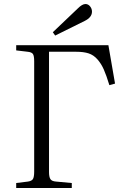

<svg xmlns="http://www.w3.org/2000/svg" viewBox="-20 -940 618 960"><path d="M255.9 -762.2 244.1 -778.8 369.1 -897.9Q391.1 -919.9 407.2 -919.9Q420.9 -919.9 430.4 -908.2Q439.9 -896.5 439.9 -881.8Q439.9 -853 402.8 -835ZM61 0V-24.9L120.1 -32.2Q139.2 -35.2 145 -45.4Q150.9 -55.7 150.9 -82V-633.8Q150.9 -660.2 144.8 -669.7Q138.7 -679.2 118.2 -681.2L61 -688V-713.9H522L555.2 -522L526.9 -514.2Q511.7 -564 498.8 -593Q485.8 -622.1 466.8 -643.6Q447.8 -665 423.1 -673.1Q398.4 -681.2 360.8 -681.2H225.1V-80.1Q225.1 -54.7 232.2 -44.2Q239.3 -33.7 259.8 -32.2L338.9 -24.9V0Z"/></svg>

Font: Literata Light
Style: Regular
Weight: 300
Designer: Latin by Veronika Burian and Jose Scaglione. Greek by Irene Vlachou. Cyrillic by Vera Evstafieva.
Foundry: TypeTogether
Version: Version 3.021